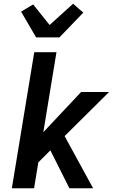

<svg xmlns="http://www.w3.org/2000/svg" viewBox="-20 -1017 640 1037"><path d="M355 0 252 -205 187 -140 164 0H44L165 -735H285L214 -303L418 -520H569L329 -282L483 0ZM175 -815 94 -954 159 -993 248 -882 375 -997 402 -973 430 -949 301 -815Z"/></svg>

Font: Iosevka Extended Oblique
Style: Bold
Weight: 700
Width: 7
Italic angle: -9°
Monospace: yes
Designer: Belleve Invis
Foundry: Belleve Invis
Version: Version 32.5.0; ttfautohint (v1.8.4)